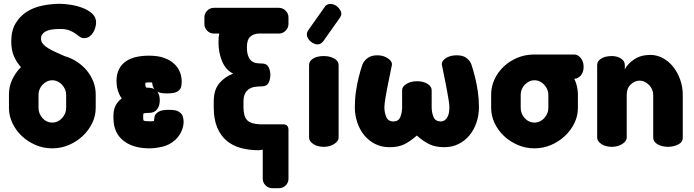

<svg xmlns="http://www.w3.org/2000/svg" viewBox="-20 -770 3641 1007"><path d="M318 -476Q353 -466 383 -446.5Q413 -427 435 -400.5Q457 -374 469.5 -342Q482 -310 482 -274V-204Q482 -162 463.5 -124Q445 -86 413.5 -56.5Q382 -27 341 -9.5Q300 8 254 8Q208 8 167 -9.5Q126 -27 95 -56Q64 -85 45.5 -123.5Q27 -162 27 -204V-274Q27 -316 44 -352.5Q61 -389 90 -418Q67 -443 53 -475.5Q39 -508 39 -553Q39 -609 61.5 -647Q84 -685 120 -708Q156 -731 202 -740.5Q248 -750 295 -750Q315 -750 347 -745.5Q379 -741 409.5 -730Q440 -719 462 -700Q484 -681 484 -652Q484 -642 480.5 -628Q477 -614 469.5 -601Q462 -588 450 -579Q438 -570 422 -570Q408 -570 398 -577.5Q388 -585 375.5 -594Q363 -603 344.5 -610.5Q326 -618 295 -618Q241 -618 218 -604.5Q195 -591 195 -568Q195 -552 205 -540Q215 -528 232 -517.5Q249 -507 271 -497Q293 -487 318 -476ZM327 -274Q327 -288 321 -301.5Q315 -315 305.5 -325.5Q296 -336 282.5 -342.5Q269 -349 254 -349Q239 -349 226 -342.5Q213 -336 203 -325.5Q193 -315 187.5 -301.5Q182 -288 182 -274V-204Q182 -174 203 -150.5Q224 -127 254 -127Q284 -127 305.5 -150.5Q327 -174 327 -204Z M921 -182Q937 -171 940 -155Q943 -139 943 -133Q943 -106 931.5 -81Q920 -56 900 -37Q869 -9 831.5 -0.5Q794 8 764 8Q682 8 633 -28Q575 -69 575 -152V-164Q575 -222 619 -254Q611 -263 605 -277Q591 -308 591 -345Q591 -416 644 -451Q687 -478 762 -478Q809 -478 841.5 -466Q874 -454 894.5 -434.5Q915 -415 924 -391Q933 -367 933 -344Q933 -333 931 -318.5Q929 -304 915 -293Q904 -285 889 -282.5Q874 -280 853 -280Q821 -280 804 -290Q806 -289 808 -285Q818 -269 818 -244Q818 -214 803.5 -196Q789 -178 763 -178Q758 -178 748.5 -177.5Q739 -177 734 -175Q731 -175 731 -164V-152Q731 -140 733 -138Q734 -137 739.5 -135.5Q745 -134 761 -134Q766 -134 774.5 -134Q783 -134 788 -136Q788 -143 790.5 -157.5Q793 -172 810 -183Q820 -189 833 -191.5Q846 -194 867 -194Q881 -194 895.5 -192Q910 -190 921 -182ZM764 -310Q781 -308 790 -302Q779 -317 778 -338H762Q751 -338 747.5 -337Q744 -336 743 -336Q743 -335 742.5 -333.5Q742 -332 742 -329Q742 -321 743.5 -317Q745 -313 746 -312Q748 -310 753 -310Q758 -310 763 -310Z M1456 -118H1467Q1477 -118 1484 -113Q1491 -105 1492 -99Q1493 -95 1493 -92V167Q1493 188 1478.5 202.5Q1464 217 1443 217H1408Q1388 217 1373 202.5Q1358 188 1358 167V15Q1335 18 1339 18Q1286 18 1242.5 6Q1199 -6 1167.5 -33Q1136 -60 1118.5 -103Q1101 -146 1101 -208V-237Q1101 -298 1129.5 -332.5Q1158 -367 1203 -384Q1165 -402 1145.5 -447Q1126 -492 1126 -548Q1126 -577 1130 -594H1102Q1081 -594 1066.5 -609Q1052 -624 1052 -644V-679Q1052 -699 1066.5 -714Q1081 -729 1102 -729H1443Q1463 -729 1478 -714Q1493 -699 1493 -679V-644Q1493 -624 1478 -609Q1463 -594 1443 -594H1334Q1308 -592 1291.5 -576.5Q1275 -561 1275 -523Q1275 -493 1282 -475.5Q1289 -458 1300 -449.5Q1311 -441 1325 -439Q1339 -437 1353 -437Q1379 -437 1388.5 -418.5Q1398 -400 1398 -377Q1398 -354 1388.5 -335.5Q1379 -317 1353 -317Q1332 -317 1314.5 -314Q1297 -311 1284.5 -302Q1272 -293 1264.5 -277.5Q1257 -262 1257 -237V-208Q1257 -160 1276 -140Q1295 -120 1343 -118Z M1678 -476Q1710 -476 1733 -463Q1756 -450 1756 -429V-48Q1756 -30 1733 -15Q1710 0 1678 0Q1644 0 1622.5 -15Q1601 -30 1601 -48V-429Q1601 -450 1622.5 -463Q1644 -476 1678 -476ZM1675 -553Q1669 -546 1663 -542Q1646 -532 1625.5 -542Q1605 -552 1596 -568Q1583 -589 1595 -609L1684 -735Q1686 -739 1689 -741Q1692 -743 1695 -745Q1704 -750 1714 -749.5Q1724 -749 1733.5 -745Q1743 -741 1750.5 -734Q1758 -727 1763 -719Q1777 -699 1764 -679Z M2311 2Q2264 2 2232 -13.5Q2200 -29 2166 -59Q2132 -29 2101 -13.5Q2070 2 2023 2Q1981 2 1947.5 -15Q1914 -32 1890.5 -60.5Q1867 -89 1854 -127.5Q1841 -166 1841 -208Q1841 -251 1847 -291Q1853 -331 1861 -363Q1870 -400 1881 -432Q1889 -451 1908 -465.5Q1927 -480 1959 -480Q1990 -480 2013 -465Q2036 -450 2036 -432Q2025 -379 2016 -334Q2012 -315 2008.5 -295.5Q2005 -276 2002 -259Q1999 -242 1997.5 -228.5Q1996 -215 1996 -208Q1996 -180 2006 -156.5Q2016 -133 2043 -133Q2070 -133 2079.5 -156Q2089 -179 2089 -208V-297Q2089 -316 2112 -330Q2135 -344 2167 -344Q2201 -344 2222.5 -330Q2244 -316 2244 -297V-208Q2244 -179 2254 -156Q2264 -133 2291 -133Q2304 -133 2313 -140Q2322 -147 2327.5 -157.5Q2333 -168 2335 -181.5Q2337 -195 2337 -208Q2337 -215 2335.5 -228Q2334 -241 2331 -258Q2328 -275 2324.5 -294.5Q2321 -314 2317 -334Q2308 -380 2297 -433Q2297 -452 2320 -466Q2343 -480 2375 -480Q2409 -480 2427 -465.5Q2445 -451 2452 -433Q2463 -400 2472 -363Q2480 -331 2486 -291Q2492 -251 2492 -208Q2492 -166 2479 -127.5Q2466 -89 2442.5 -60.5Q2419 -32 2385.5 -15Q2352 2 2311 2Z M3041 -420Q3041 -391 3026 -374Q3011 -357 2993 -357H2992Q3011 -317 3011 -274V-204Q3011 -162 2992.5 -124Q2974 -86 2942.5 -56.5Q2911 -27 2870 -9.5Q2829 8 2783 8Q2737 8 2696 -9.5Q2655 -27 2624 -56Q2593 -85 2574.5 -123.5Q2556 -162 2556 -204V-274Q2556 -315 2573 -352.5Q2590 -390 2620 -419Q2650 -448 2690 -465.5Q2730 -483 2776 -484H2779H2993Q3011 -484 3026 -465.5Q3041 -447 3041 -420ZM2856 -274Q2856 -288 2850 -301.5Q2844 -315 2834.5 -325.5Q2825 -336 2811.5 -342.5Q2798 -349 2783 -349Q2768 -349 2755 -342.5Q2742 -336 2732 -325.5Q2722 -315 2716.5 -301.5Q2711 -288 2711 -274V-204Q2711 -174 2732 -150.5Q2753 -127 2783 -127Q2813 -127 2834.5 -150.5Q2856 -174 2856 -204Z M3267 -48Q3267 -30 3244 -15Q3221 0 3189 0Q3155 0 3133.5 -15Q3112 -30 3112 -48V-429Q3112 -450 3133.5 -463Q3155 -476 3189 -476Q3217 -476 3237 -463Q3257 -450 3257 -429V-406Q3271 -435 3306 -458.5Q3341 -482 3391 -482Q3425 -482 3456 -465.5Q3487 -449 3510 -420.5Q3533 -392 3547 -353.5Q3561 -315 3561 -272V-48Q3561 -24 3536.5 -12Q3512 0 3483 0Q3469 0 3455.5 -3Q3442 -6 3431 -12Q3420 -18 3413 -27Q3406 -36 3406 -48V-272Q3406 -286 3400.5 -299.5Q3395 -313 3385 -323.5Q3375 -334 3362 -340.5Q3349 -347 3334 -347Q3309 -347 3288 -327Q3267 -307 3267 -272Z"/></svg>

Font: AkaAcidDosis
Style: ExtraBold
Weight: 800
Designer: Edgar Tolentino, Pablo Impallari, Igino Marini, Aka-Acid
Foundry: Edgar Tolentino, Pablo Impallari, Igino Marini, Aka-Acid
Version: Version 1.007